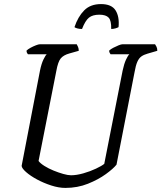

<svg xmlns="http://www.w3.org/2000/svg" viewBox="-20 -921 791 941"><path d="M300 0Q268 0 231 -12Q194 -24 161.5 -41.5Q129 -59 108 -77.5Q87 -96 86 -108L176 -575Q183 -609 193 -629.5Q203 -650 209 -655H117Q115 -657 112.5 -661.5Q110 -666 110 -673Q117 -680 130 -687Q143 -694 156 -699Q169 -704 175 -704H356Q359 -699 362.5 -691Q366 -683 366 -672L320 -659Q291 -651 277.5 -634.5Q264 -618 256 -573L169 -132Q178 -120 198 -107.5Q218 -95 242.5 -85Q267 -75 290 -68.5Q313 -62 328 -62Q355 -62 388.5 -71.5Q422 -81 450.5 -94.5Q479 -108 491 -118L581 -575Q588 -608 597.5 -628.5Q607 -649 614 -655H522Q520 -657 517.5 -662Q515 -667 515 -673Q522 -680 535.5 -687Q549 -694 561.5 -699Q574 -704 580 -704H740Q743 -700 747 -692Q751 -684 751 -672L703 -658Q685 -653 673 -644.5Q661 -636 653 -618Q645 -600 639 -565L551 -114Q535 -94 498.5 -67.5Q462 -41 411 -20.5Q360 0 300 0ZM382 -779Q368 -779 358 -782Q348 -785 345 -788Q362 -839 392.5 -870Q423 -901 475 -901Q527 -901 546.5 -870Q566 -839 561 -788Q556 -785 546 -782Q536 -779 525 -779Q526 -820 512.5 -834.5Q499 -849 467 -849Q434 -849 416 -834.5Q398 -820 382 -779Z"/></svg>

Font: Texturina 72pt 72pt Regular
Style: Italic
Weight: 400
Italic angle: -11°
Designer: Guillermo Torres Carreño
Foundry: Omnibus-Type
Version: Version 1.002; ttfautohint (v1.8.3)